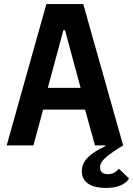

<svg xmlns="http://www.w3.org/2000/svg" viewBox="-20 -718 657 948"><path d="M13 0H145L193 -177H400L449 0H500L501 3C426 39 384 74 384 127C384 188 438 210 503 210C563 210 601 191 617 163L567 115C554 131 537 142 513 142C493 142 474 135 474 108C474 85 487 61 588 0L391 -698H209ZM378 -284H216L293 -569H301Z"/></svg>

Font: IBM Mono SemiBold
Style: Regular
Weight: 600
Monospace: yes
Designer: Mike Abbink, Paul van der Laan, Pieter van Rosmalen
Foundry: Bold Monday
Version: Version 2.3